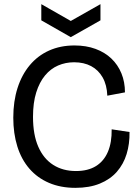

<svg xmlns="http://www.w3.org/2000/svg" viewBox="-20 -892 675 925"><path d="M343 13Q272 13 216 -11Q160 -35 121.5 -79.5Q83 -124 63.5 -186.5Q44 -249 44 -325Q44 -404 64.5 -468Q85 -532 123.5 -578Q162 -624 216.5 -648.5Q271 -673 339 -673Q395 -673 440 -656.5Q485 -640 516.5 -610Q548 -580 565 -538.5Q582 -497 582 -447L497 -431Q495 -483 474.5 -519Q454 -555 419 -573.5Q384 -592 337 -592Q296 -592 260 -576.5Q224 -561 197 -528.5Q170 -496 154.5 -446.5Q139 -397 139 -329Q139 -243 164.5 -185Q190 -127 236.5 -97.5Q283 -68 346 -68Q404 -68 442.5 -92Q481 -116 500 -161Q519 -206 518 -269L604 -256Q605 -199 590 -150Q575 -101 543 -64.5Q511 -28 461 -7.5Q411 13 343 13ZM179 -872 321 -791 464 -872V-794L321 -713L179 -794Z"/></svg>

Font: Bricolage Grotesque 72pt
Style: Regular
Weight: 400
Version: Version 1.001;gftools[0.9.33.dev8+g029e19f]